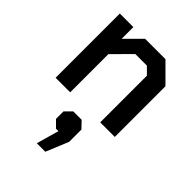

<svg xmlns="http://www.w3.org/2000/svg" viewBox="-234 -612 1053 1053"><g transform="rotate(45 292.0 -85.5)"><path d="M65 -498H170V-407L261 -498H419L524 -393V0H411V-362L372 -401H282L178 -296V0H65ZM283 196H264L226 158V100L264 62H329L366 101V196L312 327H246Z"/></g></svg>

Font: Chakra Petch SemiBold
Style: Regular
Weight: 600
Designer: Katatrad Aksorn Co.,Ltd.
Foundry: Cadson Demak Co.,Ltd.
Version: Version 1.000; ttfautohint (v1.6)